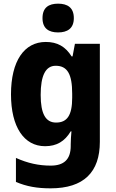

<svg xmlns="http://www.w3.org/2000/svg" viewBox="-20 -881 631 1048"><path d="M297 -861C246 -861 212 -840 212 -782C212 -725 247 -704 297 -704C347 -704 383 -725 383 -782C383 -840 348 -861 297 -861ZM230 -652C112 -652 40 -548 40 -366C40 -188 111 -83 226 -83C289 -83 333 -109 366 -164H370C368 -142 366 -114 366 -93V-84C366 -10 328 23 257 23C191 23 132 10 67 -19V112C125 137 183 147 256 147C438 147 525 58 525 -107V-642H389L376 -573H371C337 -627 293 -652 230 -652ZM284 -522C348 -522 374 -476 374 -370V-347C374 -251 346 -212 286 -212C229 -212 202 -260 202 -363C202 -469 229 -522 284 -522Z"/></svg>

Font: Noto Sans Kannada UI SemiCondensed ExtraBold
Style: Regular
Weight: 800
Width: 4
Designer: Jelle Bosma - Monotype Design Team
Foundry: Monotype Imaging Inc.
Version: Version 2.005